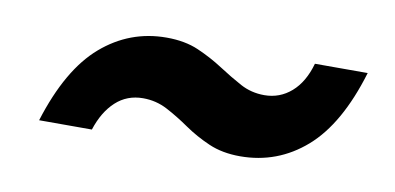

<svg xmlns="http://www.w3.org/2000/svg" viewBox="-34 -478 657 319"><g transform="rotate(10 295.0 -318.5)"><path d="M42 -233Q70 -323 117.5 -364Q165 -405 227 -405Q258 -405 281 -395Q304 -385 324 -372Q344 -359 362.5 -349Q381 -339 403 -339Q429 -339 448.5 -356Q468 -373 477 -405H566Q539 -315 491.5 -273.5Q444 -232 381 -232Q351 -232 328 -242Q305 -252 285.5 -265.5Q266 -279 247 -289Q228 -299 206 -299Q179 -299 160 -281.5Q141 -264 131 -233Z"/></g></svg>

Font: Host Grotesk Light SemiBold
Style: Italic
Weight: 600
Italic angle: -8°
Version: Version 1.003